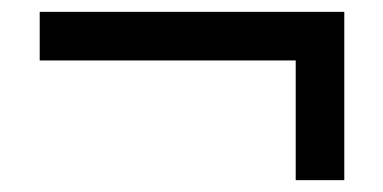

<svg xmlns="http://www.w3.org/2000/svg" viewBox="-20 -432 647 324"><path d="M561 -412H47V-330H479V-128H561Z"/></svg>

Font: Geom
Style: Regular
Weight: 400
Version: Version 1.102